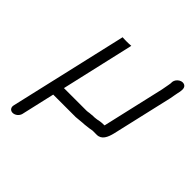

<svg xmlns="http://www.w3.org/2000/svg" viewBox="-186 -632 899 899"><g transform="rotate(45 264.0 -182.0)"><path d="M156 -460 70 -85 131 -103 214 -465 200 -464C192 -464 157 -464 156 -460ZM309 -49C317 -49 325 -50 332 -51C334 -51 346 -53 349 -53C355 -54 361 -55 366 -56H394C426 -56 439 -85 447 -118L517 -422C520 -436 521 -448 524 -460C529 -480 532 -500 521 -509C503 -524 472 -505 469 -481C469 -475 469 -467 467 -460C464 -446 463 -436 460 -422L389 -113C375 -113 365 -112 354 -110C352 -109 340 -107 337 -107C332 -106 326 -106 320 -106C312 -105 304 -105 297 -104C292 -103 286 -102 280 -102H131L213 -460C214 -464 177 -464 171 -464C157 -464 157 -465 157 -465L22 121C18 137 27 150 43 150C59 150 75 137 79 121L117 -45H266C275 -45 300 -49 309 -49Z"/></g></svg>

Font: Electronic
Style: It
Weight: 400
Version: Version 1.011